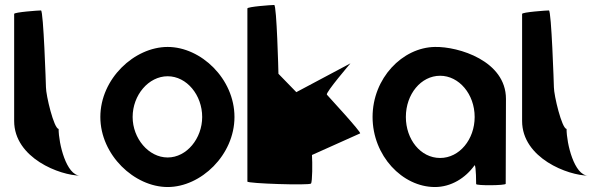

<svg xmlns="http://www.w3.org/2000/svg" viewBox="-20 -745 2448 773"><path d="M37 -258C37 -108 223 -38 303 -38C247 -38 216 -167 216 -226C197 -227 165 -361 165 -394C165 -401 155 -703 145 -703C135 -703 37 -696 37 -689Z M384 -274C384 -121 521 8 655 8C789 8 924 -121 924 -274C924 -428 789 -556 655 -556C521 -556 384 -428 384 -274ZM514 -274C514 -362 578 -438 655 -438C732 -438 794 -362 794 -274C794 -188 732 -111 655 -111C578 -111 514 -188 514 -274Z M976 -14C976 -6 1226 2 1232 -6C1238 -13 1238 -91 1236 -121L1430 -208C1435 -213 1302 -357 1296 -364C1290 -372 1391 -490 1391 -490L1173 -374L1101 -448C1101 -456 1094 -725 1084 -725C1073 -725 976 -718 976 -711Z M1480 -274C1480 -118 1600 8 1731 8C1796 8 1854 -28 1891 -80C1897 -76 1897 -4 1897 -4C1897 3 2016 2 2016 -5L2017 -347C2017 -500 1826 -558 1731 -556C1600 -554 1480 -430 1480 -274ZM1614 -274C1614 -366 1675 -440 1752 -440C1828 -440 1891 -366 1891 -274C1891 -184 1830 -109 1752 -109C1673 -109 1614 -184 1614 -274Z M2082 -258C2082 -108 2268 -38 2348 -38C2292 -38 2261 -167 2261 -226C2242 -227 2210 -361 2210 -394C2210 -401 2200 -703 2190 -703C2180 -703 2082 -696 2082 -689Z"/></svg>

Font: Ampere
Style: Cnd
Weight: 400
Version: Version 1